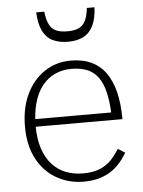

<svg xmlns="http://www.w3.org/2000/svg" viewBox="-55 -825 656 880"><g transform="rotate(-5 273.0 -385.0)"><path d="M97 -263Q97 -202 112 -157.5Q127 -113 153.5 -84Q180 -55 216 -41Q252 -27 295 -27Q344 -27 376 -41.5Q408 -56 428.5 -79Q449 -102 463 -125L495 -105Q476 -71 448.5 -44.5Q421 -18 383 -3.5Q345 11 295 11Q227 11 170.5 -21Q114 -53 81 -114.5Q48 -176 48 -264Q48 -348 78 -411.5Q108 -475 161.5 -511Q215 -547 283 -547Q338 -547 378 -528Q418 -509 444 -472.5Q470 -436 483 -382.5Q496 -329 496 -259H80V-294H464L448 -279Q446 -341 436 -384.5Q426 -428 406.5 -455.5Q387 -483 356.5 -496Q326 -509 283 -509Q240 -509 205.5 -492.5Q171 -476 147 -445Q123 -414 110 -368Q97 -322 97 -263ZM279 -634Q320 -634 349 -648.5Q378 -663 394.5 -696Q411 -729 413 -781H378Q374 -745 363.5 -723Q353 -701 333 -691.5Q313 -682 280 -682Q247 -682 227 -691.5Q207 -701 196.5 -723Q186 -745 182 -781H145Q147 -729 163 -696Q179 -663 208.5 -648.5Q238 -634 279 -634Z"/></g></svg>

Font: Roboto Serif Thin
Style: Regular
Weight: 250
Designer: Greg Gazdowicz
Foundry: Commercial Type
Version: Version 1.004